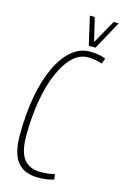

<svg xmlns="http://www.w3.org/2000/svg" viewBox="-135 -954 657 1023"><g transform="rotate(15 193.5 -442.5)"><path d="M185 10Q107 10 69.5 -36.5Q32 -83 32 -184Q32 -300 49.5 -396Q67 -492 100 -562.5Q133 -633 178 -671.5Q223 -710 278 -710Q330 -710 366 -695L355 -665Q313 -678 276 -678Q230 -678 191.5 -640.5Q153 -603 124.5 -536Q96 -469 81 -380Q66 -291 66 -188Q66 -101 97 -61.5Q128 -22 190 -22Q234 -22 266 -32L271 -3Q237 10 185 10ZM387 -895 301 -738H264L228 -895H255L286 -765L359 -895Z"/></g></svg>

Font: Georama Condensed ExtraLight
Style: Italic
Weight: 200
Width: 3
Italic angle: -9°
Designer: Jean-Baptiste Levee
Foundry: Production Type
Version: Version 1.000